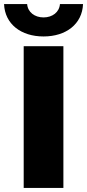

<svg xmlns="http://www.w3.org/2000/svg" viewBox="-46 -928 430 948"><path d="M267 0V-700H71V0ZM169 -748C280 -748 360 -809 364 -908H250C247 -868 213 -842 169 -842C125 -842 91 -868 88 -908H-26C-22 -809 58 -748 169 -748Z"/></svg>

Font: Montserrat-Alt1 ExtBd
Style: Regular
Weight: 800
Designer: Differentunic
Foundry: Differentunic
Version: Version 7.222